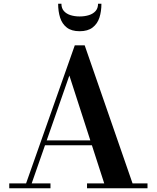

<svg xmlns="http://www.w3.org/2000/svg" viewBox="-20 -1007 838 1027"><path d="M212 -230V-256H532.5V-230ZM433 -764.5 689 -26H769V0H445.5V-26H537.5L351 -603L149.5 -26H250V0H29.5V-26H119.5L380 -764.5ZM406 -840Q362.5 -840 337.2 -859.8Q312 -879.5 301.5 -912.8Q291 -946 291 -987H308.5Q308.5 -963 321.8 -948Q335 -933 357.2 -926Q379.5 -919 406 -919Q433 -919 455.5 -926Q478 -933 491.2 -948Q504.5 -963 504.5 -987H522.5Q522.5 -946 511.8 -912.8Q501 -879.5 475.2 -859.8Q449.5 -840 406 -840Z"/></svg>

Font: Bodoni Moda 9pt SemiBold
Style: Regular
Weight: 600
Designer: Owen Earl
Foundry: indestructible type
Version: Version 2.005